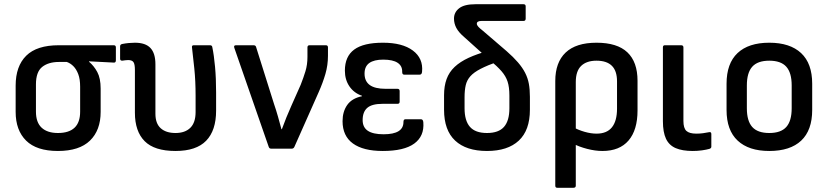

<svg xmlns="http://www.w3.org/2000/svg" viewBox="-20 -703 3915 908"><path d="M254 11Q153 11 103.5 -38Q54 -87 54 -174V-298Q54 -390 104 -439.5Q154 -489 258 -489H518Q528 -489 528 -479V-418Q528 -406 518 -407L401 -413V-411Q424 -392 440 -362.5Q456 -333 456 -284V-174Q456 -87 405.5 -38Q355 11 254 11ZM254 -74Q306 -74 332.5 -99Q359 -124 359 -175V-293Q359 -329 350 -352.5Q341 -376 327 -390Q313 -404 296 -410H259Q209 -410 179.5 -386.5Q150 -363 150 -304V-175Q150 -124 177 -99Q204 -74 254 -74Z M810 11Q710 11 664 -35.5Q618 -82 618 -170V-372Q618 -400 611 -409.5Q604 -419 586 -419Q580 -419 572.5 -418Q565 -417 558 -416Q548 -416 548 -425V-484Q548 -493 558 -495Q573 -498 589 -499.5Q605 -501 618 -501Q668 -501 691.5 -476Q715 -451 715 -399V-165Q715 -119 740 -96.5Q765 -74 810 -74Q855 -74 880 -98.5Q905 -123 905 -173V-250Q905 -320 899 -378.5Q893 -437 888 -478Q886 -489 896 -489H973Q983 -489 984 -480Q992 -442 997 -387Q1002 -332 1002 -266V-180Q1002 -86 955 -37.5Q908 11 810 11Z M1262 0Q1254 0 1251 -8L1088 -477Q1084 -489 1096 -489H1179Q1189 -489 1191 -481L1276 -211Q1286 -182 1294.5 -152Q1303 -122 1311 -92H1313Q1323 -120 1334.5 -148Q1346 -176 1358 -203L1402 -302Q1415 -335 1424.5 -366Q1434 -397 1434 -434V-479Q1434 -489 1444 -489H1521Q1531 -489 1531 -479V-439Q1531 -395 1519 -353.5Q1507 -312 1487 -267L1372 -8Q1368 0 1360 0Z M1790 11Q1698 11 1649 -24.5Q1600 -60 1600 -130Q1600 -175 1622 -206.5Q1644 -238 1692 -248V-250Q1654 -263 1632.5 -294.5Q1611 -326 1611 -369Q1611 -436 1655 -468.5Q1699 -501 1791 -501Q1883 -501 1932.5 -464Q1982 -427 1976 -364Q1975 -350 1965 -350H1891Q1882 -350 1882 -363Q1883 -391 1860.5 -406Q1838 -421 1792 -421Q1749 -421 1726.5 -405Q1704 -389 1704 -355Q1704 -319 1728.5 -301Q1753 -283 1804 -283H1860Q1870 -283 1870 -272V-222Q1870 -212 1860 -212H1789Q1739 -212 1717 -193Q1695 -174 1695 -135Q1695 -101 1719.5 -84.5Q1744 -68 1794 -68Q1841 -68 1864.5 -82.5Q1888 -97 1888 -126Q1888 -139 1897 -139H1971Q1981 -139 1982 -124Q1987 -59 1939 -24Q1891 11 1790 11Z M2283 11Q2185 11 2132.5 -38Q2080 -87 2080 -184V-253Q2080 -296 2092 -329Q2104 -362 2130 -386.5Q2156 -411 2196 -429.5Q2236 -448 2291 -463L2338 -413Q2285 -394 2253 -377.5Q2221 -361 2204.5 -342.5Q2188 -324 2182.5 -300Q2177 -276 2177 -244V-191Q2177 -132 2202.5 -103Q2228 -74 2283 -74Q2338 -74 2363.5 -103Q2389 -132 2389 -191V-251Q2389 -291 2380.5 -317Q2372 -343 2352 -366Q2332 -389 2295 -420L2176 -527Q2149 -550 2138 -571Q2127 -592 2127 -615Q2127 -645 2151.5 -664Q2176 -683 2228 -683H2456Q2466 -683 2466 -673V-615Q2466 -604 2456 -604H2258Q2235 -604 2235 -591Q2235 -584 2242.5 -576Q2250 -568 2263 -558L2376 -461Q2408 -433 2429.5 -408Q2451 -383 2463.5 -358.5Q2476 -334 2481 -307Q2486 -280 2486 -245V-184Q2486 -87 2433.5 -38Q2381 11 2283 11Z M2615 185Q2606 185 2606 175V-320Q2606 -408 2655 -454.5Q2704 -501 2801 -501Q2899 -501 2947 -455.5Q2995 -410 2995 -321V-181Q2995 -88 2952.5 -38.5Q2910 11 2829 11Q2795 11 2756.5 1Q2718 -9 2690 -24L2688 -103Q2715 -88 2745 -79.5Q2775 -71 2801 -71Q2850 -71 2874 -101Q2898 -131 2898 -189V-318Q2898 -368 2873.5 -392Q2849 -416 2801 -416Q2754 -416 2728.5 -391.5Q2703 -367 2703 -315V175Q2703 185 2692 185Z M3256 11Q3207 11 3175.5 -2.5Q3144 -16 3129.5 -47Q3115 -78 3115 -130V-479Q3115 -489 3124 -489H3201Q3212 -489 3212 -479V-131Q3212 -97 3226 -84Q3240 -71 3273 -71Q3290 -71 3304.5 -73Q3319 -75 3334 -78Q3344 -80 3344 -69V-9Q3344 -2 3335 1Q3321 5 3300 8Q3279 11 3256 11Z M3618 11Q3521 11 3468.5 -38Q3416 -87 3416 -183V-307Q3416 -403 3468 -452Q3520 -501 3618 -501Q3716 -501 3768.5 -452Q3821 -403 3821 -307V-183Q3821 -87 3769 -38Q3717 11 3618 11ZM3618 -74Q3673 -74 3698.5 -102.5Q3724 -131 3724 -191V-299Q3724 -359 3698.5 -387.5Q3673 -416 3618 -416Q3563 -416 3537.5 -387.5Q3512 -359 3512 -299V-191Q3512 -131 3537.5 -102.5Q3563 -74 3618 -74Z"/></svg>

Font: Sofia Sans Semi Condensed SemiBold
Style: Regular
Weight: 600
Designer: Botio Nikoltchev, Ani Petrova
Foundry: lettersoup
Version: Version 4.100